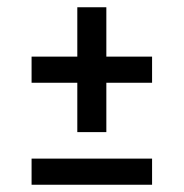

<svg xmlns="http://www.w3.org/2000/svg" viewBox="-20 -560 506 529"><path d="M399 -404V-332H273V-196H193V-332H67V-404H193V-540H273V-404ZM67 -51V-123H399V-51Z"/></svg>

Font: Raleway-v4020 Medium
Style: Regular
Weight: 500
Designer: Matt McInerney, Pablo Impallari, Rodrigo Fuenzalida
Foundry: Matt McInerney, Pablo Impallari, Rodrigo Fuenzalida
Version: Version 4.020;PS 004.020;hotconv 1.0.88;makeotf.lib2.5.64775